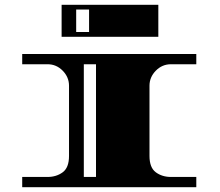

<svg xmlns="http://www.w3.org/2000/svg" viewBox="-20 -784 921 804"><path d="M73 0V-43H179Q216 -43 242.5 -62.5Q269 -82 269 -131V-425Q269 -461 242.5 -488Q216 -515 179 -515H73V-558H802V-515H696Q659 -515 632.5 -488Q606 -461 606 -425V-131Q606 -82 632.5 -62.5Q659 -43 696 -43H802V0ZM331 -43H382V-515H331ZM238 -630V-764H643V-630ZM299 -650H353V-744H299Z"/></svg>

Font: Diplomata SC
Style: Regular
Weight: 400
Designer: Eduardo Rodriguez Tunni
Foundry: Eduardo Rodriguez Tunni
Version: Version 1.002; ttfautohint (v1.8.4.7-5d5b);gftools[0.9.23]